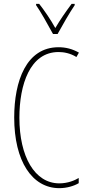

<svg xmlns="http://www.w3.org/2000/svg" viewBox="-20 -970 455 1000"><path d="M256 -793H280C306 -840 340 -900 369 -943V-950H353C319 -904 294 -868 268 -824C244 -868 210 -917 184 -950H168V-943C190 -912 229 -843 256 -793ZM285 -699C312 -699 346 -693 378 -673L391 -696C357 -715 323 -724 285 -724C117 -724 54 -548 54 -358C54 -131 147 10 289 10C327 10 365 -1 390 -16V-43C370 -31 334 -15 289 -15C161 -15 81 -154 81 -357C81 -529 136 -699 285 -699Z"/></svg>

Font: Noto Sans Myanmar ExtraCondensed Thin
Style: Regular
Weight: 100
Width: 2
Designer: Monotype Design Team
Foundry: Monotype Imaging Inc.
Version: Version 2.107